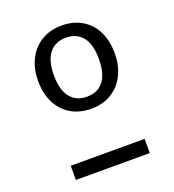

<svg xmlns="http://www.w3.org/2000/svg" viewBox="-138 -876 892 983"><g transform="rotate(-20 307.5 -384.0)"><path d="M515.9 -542.1Q515.9 -475.4 490.3 -424.1Q464.6 -372.8 417.4 -344.1Q370.3 -315.4 307.7 -315.4Q244.6 -315.4 197.2 -343.3Q149.7 -371.3 124.1 -422.8Q98.5 -474.4 98.5 -542.1Q98.5 -608.2 124.4 -659.5Q150.3 -710.8 197.7 -739.5Q245.1 -768.2 307.7 -768.2Q370.8 -768.2 417.9 -740.5Q465.1 -712.8 490.5 -661.5Q515.9 -610.3 515.9 -542.1ZM184.6 -542.1Q184.6 -461.5 216.9 -421.3Q249.2 -381 307.7 -381Q365.6 -381 397.7 -421.3Q429.7 -461.5 429.7 -542.1Q429.7 -622.6 397.7 -662.3Q365.6 -702.1 307.7 -702.1Q249.2 -702.1 216.9 -662.1Q184.6 -622.1 184.6 -542.1ZM107.2 -77.4H509.7V0H107.2Z"/></g></svg>

Font: Fira Code
Style: Regular
Weight: 400
Designer: Carrois Corporate, Edenspiekermann AG, Nikita Prokopov
Foundry: Carrois Corporate, Edenspiekermann AG, Nikita Prokopov
Version: Version 5.002